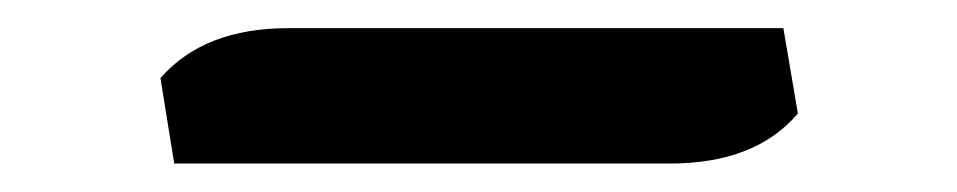

<svg xmlns="http://www.w3.org/2000/svg" viewBox="-20 10 673 135"><path d="M450.7 125H102.5L92.8 64.9Q123.5 29.8 182.6 29.8H530.8L541 89.8Q511.2 125 450.7 125Z"/></svg>

Font: Odor Mean Chey
Style: Regular
Weight: 400
Designer: Danh Hong
Version: Version 8.002; ttfautohint (v1.8.3)